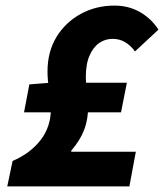

<svg xmlns="http://www.w3.org/2000/svg" viewBox="-20 -667 587 687"><path d="M6 0 25 -91Q88 -118 125 -165.5Q162 -213 162 -277Q162 -307 156 -344Q150 -381 150 -411Q150 -482 182 -534.5Q214 -587 268.5 -617Q323 -647 390 -647Q440 -647 480.5 -624Q521 -601 547 -561L463 -483Q447 -505 427 -516.5Q407 -528 383 -528Q357 -528 335.5 -513.5Q314 -499 300.5 -468.5Q287 -438 287 -390Q287 -368 291.5 -342Q296 -316 296 -294Q296 -242 281.5 -203.5Q267 -165 235 -128V-124H466L443 0ZM66 -265 85 -365 160 -371H434L413 -265Z"/></svg>

Font: Source Sans 3 ExtraBold
Style: Italic
Weight: 800
Italic angle: -11°
Version: Version 3.052;hotconv 1.1.0;makeotfexe 2.6.0